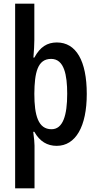

<svg xmlns="http://www.w3.org/2000/svg" viewBox="-20 -780 531 1040"><path d="M62 240H167V9C167 -5 165 -30 160 -66H166C195 -14 236 10 287 10C390 10 450 -95 450 -271C450 -451 392 -550 288 -550C236 -550 197 -526 166 -468H161C164 -505 166 -539 166 -563V-760H62ZM259 -80C187 -80 166 -155 166 -272C167 -386 183 -461 257 -461C328 -461 344 -373 344 -272C344 -155 321 -80 259 -80Z"/></svg>

Font: Kathrein 67 Medium Condensed
Style: Regular
Weight: 500
Width: 3
Designer: Lazydogs Typefoundry, based on Open Sans by Ascender Corporation
Foundry: Lazydogs Typefoundry
Version: Version 1.003;PS 001.003;hotconv 1.0.88;makeotf.lib2.5.64775